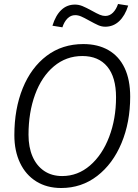

<svg xmlns="http://www.w3.org/2000/svg" viewBox="-20 -931 690 963"><path d="M52 -253Q52 -385 94 -488.5Q136 -592 214 -651Q292 -710 398 -710Q471 -710 524 -679.5Q577 -649 605 -590Q633 -531 633 -446Q633 -318 589.5 -213.5Q546 -109 467.5 -48.5Q389 12 287 12Q215 12 162 -21Q109 -54 80.5 -114Q52 -174 52 -253ZM292 -48Q370 -48 431.5 -101Q493 -154 527.5 -244.5Q562 -335 562 -443Q562 -544 518 -597Q474 -650 393 -650Q312 -650 250.5 -598.5Q189 -547 156 -457Q123 -367 123 -255Q123 -193 143 -146.5Q163 -100 201 -74Q239 -48 292 -48ZM356 -908Q375 -908 393.5 -900.5Q412 -893 441 -877Q466 -863 480.5 -857Q495 -851 508 -851Q530 -851 546.5 -867.5Q563 -884 572 -911L623 -903Q607 -852 577.5 -824.5Q548 -797 508 -797Q490 -797 473 -804.5Q456 -812 427 -828Q402 -842 387 -848.5Q372 -855 357 -855Q335 -855 318.5 -838.5Q302 -822 293 -794L243 -802Q259 -854 287.5 -881Q316 -908 356 -908Z"/></svg>

Font: Azeret Mono Light
Style: Italic
Weight: 300
Italic angle: -12°
Designer: Martin Vácha
Foundry: Displaay
Version: Version 1.000; Glyphs 3.0.3, build 3074